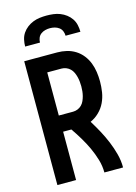

<svg xmlns="http://www.w3.org/2000/svg" viewBox="-140 -1028 779 1101"><g transform="rotate(-15 250.0 -477.5)"><path d="M59 0V-735H255Q283 -735 310.5 -728.5Q338 -722 362 -707Q386 -692 403.5 -669.5Q421 -647 431 -621Q441 -595 445 -567Q449 -539 449 -511Q449 -479 444 -447.5Q439 -416 425.5 -387.5Q412 -359 389 -336.5Q366 -314 337 -301Q358 -267 377.5 -231Q397 -195 412.5 -157.5Q428 -120 438.5 -80.5Q449 -41 449 0H338Q338 -39 326.5 -77.5Q315 -116 298.5 -151.5Q282 -187 261.5 -221Q241 -255 219 -287H170V0ZM170 -383H255Q269 -383 282.5 -388.5Q296 -394 306 -404Q316 -414 322 -427.5Q328 -441 331.5 -454.5Q335 -468 336.5 -482.5Q338 -497 338 -511Q338 -525 336.5 -539.5Q335 -554 331.5 -568Q328 -582 322 -595Q316 -608 306 -618Q296 -628 282.5 -633.5Q269 -639 255 -639H170ZM86 -815Q86 -835 90.5 -855.5Q95 -876 106.5 -893Q118 -910 134.5 -922.5Q151 -935 170 -942.5Q189 -950 209.5 -952.5Q230 -955 250 -955Q270 -955 290.5 -952.5Q311 -950 330 -942.5Q349 -935 365.5 -922.5Q382 -910 393.5 -893Q405 -876 409.5 -855.5Q414 -835 414 -815H326Q326 -829 320.5 -842.5Q315 -856 303.5 -864.5Q292 -873 278 -876.5Q264 -880 250 -880Q236 -880 222 -876.5Q208 -873 196.5 -864.5Q185 -856 179.5 -842.5Q174 -829 174 -815Z"/></g></svg>

Font: Iosevka SS08 Regular
Style: Bold
Weight: 700
Monospace: yes
Designer: Belleve Invis
Foundry: Belleve Invis
Version: Version 16.3.4; ttfautohint (v1.8.4)